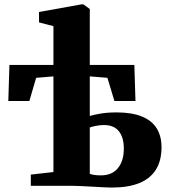

<svg xmlns="http://www.w3.org/2000/svg" viewBox="-20 -838 765 866"><path d="M484 8Q473 8 449.2 6.8Q425.5 5.5 397.5 4Q369.5 2.5 343.8 1.2Q318 0 303.5 0H119V-50.5L221 -62V-493.5L143 -487L112.5 -382.5H17.5L22.5 -545H221V-720L156 -737V-784L348.5 -818.5H356L385 -797.5V-545H586L591 -382.5H496L464.5 -487L385 -493.5V-315Q401 -320 432.5 -325.5Q464 -331 505.5 -331Q574 -331 619 -313Q664 -295 686.2 -260Q708.5 -225 708.5 -174Q708.5 -113 683 -72.5Q657.5 -32 607.8 -12Q558 8 484 8ZM435 -47Q485.5 -47 512 -79.8Q538.5 -112.5 538.5 -168Q538.5 -218 516.2 -246Q494 -274 449 -274Q430.5 -274 412 -270.2Q393.5 -266.5 385 -263V-54Q393.5 -50.5 406.2 -48.8Q419 -47 435 -47Z"/></svg>

Font: Merriweather 60pt Black
Style: Regular
Weight: 900
Version: Version 2.100